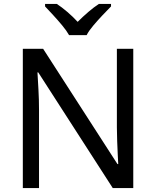

<svg xmlns="http://www.w3.org/2000/svg" viewBox="-20 -964 800 984"><path d="M663 0H558L176 -593H172Q174 -558 177 -506Q180 -454 180 -399V0H97V-714H201L582 -123H586Q585 -139 583.5 -171Q582 -203 580.5 -241Q579 -279 579 -311V-714H663ZM334 -784Q321 -807 299 -833.5Q277 -860 253 -886Q229 -912 211 -931V-944H271Q297 -927 325 -903Q353 -879 378 -852Q405 -879 433 -903Q461 -927 487 -944H549V-931Q530 -912 505.5 -886Q481 -860 458.5 -833.5Q436 -807 424 -784Z"/></svg>

Font: Noto Sans Hebrew Droid
Style: Regular
Weight: 400
Designer: Monotype Design Team
Foundry: Monotype Imaging Inc.
Version: Version 1.100